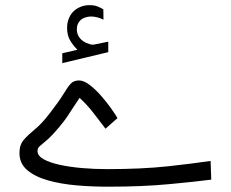

<svg xmlns="http://www.w3.org/2000/svg" viewBox="-20 -722 892 742"><path d="M279.3 -529.8Q262.7 -545.9 251 -565.7Q239.3 -585.4 239.3 -613.8Q239.3 -631.8 244.4 -646.2Q249.5 -660.6 258.3 -671.9Q270.5 -686.5 288.3 -694.3Q306.2 -702.1 324.7 -702.1Q343.3 -702.1 355 -697.8Q366.7 -693.4 379.4 -686L379.9 -646Q355 -658.2 331.5 -658.2Q322.3 -658.2 311 -655Q299.8 -651.9 291 -644Q284.7 -638.2 280.8 -629.2Q276.9 -620.1 276.9 -607.4Q276.9 -589.8 288.8 -574.5Q300.8 -559.1 325.7 -551.8Q327.6 -551.3 330.6 -550.3Q333.5 -549.3 337.4 -549.3Q340.8 -549.3 343.3 -549.8L398.4 -561V-520.5L220.7 -478V-516.1ZM387.7 -224.6Q366.7 -252.4 341.6 -284.9Q316.4 -317.4 287.6 -343.8Q271 -319.8 260.3 -302.7Q249.5 -285.6 238.8 -269.8Q228 -253.9 210.9 -233.4Q180.7 -197.3 161.9 -181.2Q143.1 -165 134 -157.5Q125 -149.9 125 -138.7Q125 -120.1 148.2 -106.9Q171.4 -93.8 210.2 -85.2Q249 -76.7 297.1 -72.5Q345.2 -68.4 394.5 -68.4Q527.8 -68.4 628.7 -79.3Q729.5 -90.3 793.9 -100.1L796.4 -27.8Q737.3 -20 633.5 -10.3Q529.8 -0.5 395.5 -0.5Q336.4 -0.5 276.4 -5.6Q216.3 -10.7 166.3 -24.7Q116.2 -38.6 85.7 -64.2Q55.2 -89.8 55.2 -130.9Q55.2 -162.1 71.5 -181.2Q87.9 -200.2 114.7 -222.2Q141.6 -244.1 171.9 -283.7Q208 -330.1 224.9 -358.2Q241.7 -386.2 253.4 -398.7Q265.1 -411.1 285.2 -411.1Q303.7 -411.1 325.9 -394.3Q348.1 -377.4 369.9 -352.8Q391.6 -328.1 408.7 -304Q425.8 -279.8 434.1 -265.6Z"/></svg>

Font: Vazir Light WOL
Style: Light-WOL
Weight: 300
Designer: Saber Rastikerdar
Foundry: Saber Rastikerdar
Version: Version 30.0.0